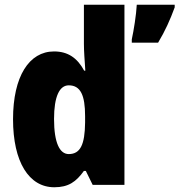

<svg xmlns="http://www.w3.org/2000/svg" viewBox="-20 -780 757 810"><path d="M209 10C269 10 301 -13 334 -59H342L371 0H505V-760H334V-595C334 -566 337 -525 340 -482H335C306 -536 266 -563 208 -563C103 -563 35 -458 35 -277C35 -97 102 10 209 10ZM717 -749V-760H557C555 -719 544 -650 536 -614V-600H647C677 -650 698 -697 717 -749ZM270 -130C232 -130 208 -177 208 -278C208 -373 231 -420 270 -420C320 -420 339 -378 339 -290V-263C338 -170 319 -130 270 -130Z"/></svg>

Font: Noto Sans Thai Looped Condensed Black
Style: Regular
Weight: 900
Width: 3
Designer: Sasikarn Vongin, Ben Mitchell
Foundry: The Fontpad Ltd
Version: Version 1.001